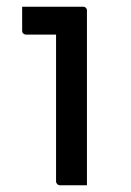

<svg xmlns="http://www.w3.org/2000/svg" viewBox="-20 -552 390 572"><path d="M147 -11Q147 -48 147 -92Q147 -136 147 -183Q147 -230 147 -277Q147 -324 147 -367.5Q147 -411 147 -449H133Q125 -449 115.5 -449Q106 -449 96 -449Q86 -449 76.5 -449Q67 -449 57 -449Q53 -449 49.5 -452Q46 -455 46 -460Q46 -477 46 -495.5Q46 -514 46 -532Q63 -532 81.5 -532Q100 -532 120 -532Q140 -532 159 -532Q178 -532 195.5 -532Q213 -532 228 -532Q231 -532 233.5 -530.5Q236 -529 237.5 -526.5Q239 -524 239 -521Q239 -470 239 -415.5Q239 -361 239 -306Q239 -251 239 -197Q239 -143 239 -92Q239 -77 239 -61.5Q239 -46 239 -31Q239 -16 239 0Q217 0 198.5 0Q180 0 158 0Q154 0 150.5 -3.5Q147 -7 147 -11Z"/></svg>

Font: Recursive
Style: Regular
Weight: 400
Version: Version 1.085